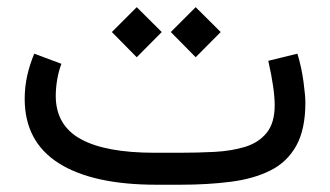

<svg xmlns="http://www.w3.org/2000/svg" viewBox="-20 -508 908 528"><path d="M476.1 0H410.2Q234.9 0 141.4 -59.3Q47.9 -118.7 47.9 -236.3Q47.9 -269 54.9 -300.3Q62 -331.5 74.2 -360.4L148.9 -332.5Q141.1 -312 137.2 -288.6Q133.3 -265.1 133.3 -243.7Q133.8 -163.1 202.1 -125.5Q270.5 -87.9 405.3 -87.9H472.7Q522.9 -87.9 569.8 -90.3Q616.7 -92.8 654.1 -104.2Q691.4 -115.7 713.4 -142.8Q735.4 -169.9 735.4 -218.8Q735.4 -262.7 717.8 -340.8L797.9 -360.4Q809.1 -323.7 814.5 -284.2Q819.8 -244.6 819.8 -226.1Q819.8 -152.3 794.7 -107.2Q769.5 -62 723.4 -39.1Q677.2 -16.1 614.3 -8.1Q551.3 0 476.1 0ZM449.7 -419.9 518.1 -488.3 586.9 -419.9 518.1 -350.6ZM287.6 -419.9 356 -488.3 424.8 -419.9 356 -350.6Z"/></svg>

Font: Vazir
Style: Regular
Weight: 400
Designer: Saber Rastikerdar
Foundry: Saber Rastikerdar
Version: Version 30.0.0